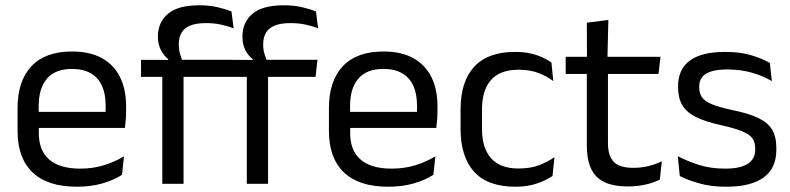

<svg xmlns="http://www.w3.org/2000/svg" viewBox="-20 -696 2992 727"><path d="M271 11Q159.5 11 103 -43.5Q46.5 -98 46.5 -199.5V-286.5Q46.5 -389.5 99 -445.2Q151.5 -501 252.5 -501Q320.5 -501 366 -475.8Q411.5 -450.5 434.5 -404Q457.5 -357.5 457.5 -293V-275Q457.5 -259 456.2 -243Q455 -227 453 -211.5H378.5Q379.5 -235.5 379.8 -257Q380 -278.5 380 -296.5Q380 -341 365.8 -371.8Q351.5 -402.5 323.2 -418.8Q295 -435 252.5 -435Q189.5 -435 158 -398.5Q126.5 -362 126.5 -294V-247.5L127 -237.5V-191Q127 -160.5 136 -136Q145 -111.5 164.2 -93.8Q183.5 -76 213.2 -66.8Q243 -57.5 284 -57.5Q331.5 -57.5 372.5 -70Q413.5 -82.5 449.5 -104L442 -34Q409.5 -13.5 366.5 -1.2Q323.5 11 271 11ZM436 -211.5H89V-272.5H436Z M734.5 -676Q772 -676 801.8 -669.2Q831.5 -662.5 856.5 -652.5L864.5 -589Q840 -598 815.2 -603.2Q790.5 -608.5 759.5 -608.5Q722 -608.5 699.2 -598.8Q676.5 -589 666.8 -571.2Q657 -553.5 657 -528.5V-526Q657 -508.5 661.5 -492.8Q666 -477 671.5 -464L617 -462V-472Q601.5 -484 589.8 -505.5Q578 -527 578 -555.5V-558Q578 -611.5 616 -643.8Q654 -676 734.5 -676ZM675 0H594.5V-444.5H675ZM855 -405H514V-469.5L625.5 -469L658.5 -469.5H862.5ZM1054.5 -676Q1092 -676 1121.8 -669.2Q1151.5 -662.5 1176.5 -652.5L1184.5 -589Q1160 -598 1135.2 -603.2Q1110.5 -608.5 1079.5 -608.5Q1042 -608.5 1019.2 -598.8Q996.5 -589 986.5 -571.2Q976.5 -553.5 976.5 -528.5V-526Q976.5 -508.5 981.2 -492.8Q986 -477 991.5 -464L937 -462V-472Q921 -484 909.5 -505.5Q898 -527 898 -555.5V-558Q898 -611.5 936 -643.8Q974 -676 1054.5 -676ZM995 0H914.5V-444.5H995ZM1175 -405H834V-469.5L945.5 -469L978 -469.5H1182Z M1450 11Q1338.5 11 1282 -43.5Q1225.5 -98 1225.5 -199.5V-286.5Q1225.5 -389.5 1278 -445.2Q1330.5 -501 1431.5 -501Q1499.5 -501 1545 -475.8Q1590.5 -450.5 1613.5 -404Q1636.5 -357.5 1636.5 -293V-275Q1636.5 -259 1635.2 -243Q1634 -227 1632 -211.5H1557.5Q1558.5 -235.5 1558.8 -257Q1559 -278.5 1559 -296.5Q1559 -341 1544.8 -371.8Q1530.5 -402.5 1502.2 -418.8Q1474 -435 1431.5 -435Q1368.5 -435 1337 -398.5Q1305.5 -362 1305.5 -294V-247.5L1306 -237.5V-191Q1306 -160.5 1315 -136Q1324 -111.5 1343.2 -93.8Q1362.5 -76 1392.2 -66.8Q1422 -57.5 1463 -57.5Q1510.5 -57.5 1551.5 -70Q1592.5 -82.5 1628.5 -104L1621 -34Q1588.5 -13.5 1545.5 -1.2Q1502.5 11 1450 11ZM1615 -211.5H1268V-272.5H1615Z M1931.5 11Q1826.5 11 1775.2 -45.8Q1724 -102.5 1724 -206.5V-282.5Q1724 -387 1775.5 -443.2Q1827 -499.5 1931.5 -499.5Q1962.5 -499.5 1988 -493.8Q2013.5 -488 2033.8 -478.8Q2054 -469.5 2068 -459.5L2075 -389Q2051.5 -407 2019.2 -419.5Q1987 -432 1943.5 -432Q1873.5 -432 1839.2 -393.2Q1805 -354.5 1805 -280.5V-208.5Q1805 -136 1839.2 -97Q1873.5 -58 1943.5 -58Q1988.5 -58 2021.2 -70.5Q2054 -83 2079.5 -101L2072 -29.5Q2050 -14.5 2014.5 -1.8Q1979 11 1931.5 11Z M2358.5 10Q2302 10 2267.5 -7Q2233 -24 2217.5 -58.5Q2202 -93 2202 -144.5V-452.5H2282V-154Q2282 -106 2304 -83.2Q2326 -60.5 2378 -60.5Q2407.5 -60.5 2434.8 -67Q2462 -73.5 2486 -85.5L2478.5 -16Q2455 -4 2423.5 3Q2392 10 2358.5 10ZM2473.5 -416H2122V-481H2481ZM2280 -473H2202.5L2202 -610L2283.5 -620.5Z M2730 11Q2671 11 2627 -1.8Q2583 -14.5 2554 -29.5L2546.5 -104.5Q2583 -85.5 2626.8 -71.5Q2670.5 -57.5 2726 -57.5Q2782.5 -57.5 2811 -75.5Q2839.5 -93.5 2839.5 -129V-134.5Q2839.5 -157.5 2828.8 -172.5Q2818 -187.5 2790 -199Q2762 -210.5 2710.5 -222Q2649 -235.5 2613.5 -253.8Q2578 -272 2562.8 -299Q2547.5 -326 2547.5 -365V-369.5Q2547.5 -433.5 2592 -466.5Q2636.5 -499.5 2726 -499.5Q2783.5 -499.5 2825.8 -486.5Q2868 -473.5 2895 -457.5L2902.5 -389Q2870 -408 2828 -420.5Q2786 -433 2733.5 -433Q2695.5 -433 2672 -425.2Q2648.5 -417.5 2638 -403.2Q2627.5 -389 2627.5 -369V-365Q2627.5 -343 2638 -327.8Q2648.5 -312.5 2675.8 -301.2Q2703 -290 2751.5 -279.5Q2814 -267 2850.8 -249.5Q2887.5 -232 2903.5 -205.2Q2919.5 -178.5 2919.5 -136.5V-128Q2919.5 -59 2871.5 -24Q2823.5 11 2730 11Z"/></svg>

Font: Anek Devanagari Medium
Style: Regular
Weight: 400
Version: Version 1.003